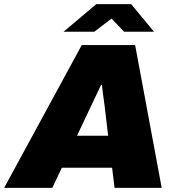

<svg xmlns="http://www.w3.org/2000/svg" viewBox="-57 -905 855 925"><path d="M-37 0 337 -688H594L722 0H495L483 -97H241L195 0ZM314 -251H464L451 -361Q449 -378 447 -395Q445 -412 442.5 -428.5Q440 -445 438 -462Q436 -479 434 -496H430Q420 -474 409 -451.5Q398 -429 387.5 -406.5Q377 -384 366 -361ZM249 -752 407 -885H575L685 -752H541L456 -841H514L397 -752Z"/></svg>

Font: Archivo SemiBold Black
Style: Italic
Weight: 900
Italic angle: -10°
Version: Version 2.001